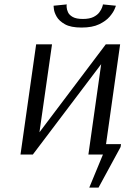

<svg xmlns="http://www.w3.org/2000/svg" viewBox="-20 -701 582 871"><path d="M356 -615Q386 -615 404 -624Q422 -633 431 -645.5Q440 -658 443 -667Q446 -676 446 -676L447 -681L506 -675Q506 -675 500 -660Q494 -645 477.5 -625.5Q461 -606 430 -591Q399 -576 350 -576Q301 -576 274.5 -591Q248 -606 237 -625.5Q226 -645 224.5 -660Q223 -675 223 -675L283 -681L282 -676Q282 -676 282.5 -667Q283 -658 288.5 -645.5Q294 -633 310 -624Q326 -615 356 -615ZM385 150 447 0H381L439 -410L129 0H73L144 -500H216L159 -101L460 -500H525L461 -47H529L527 -34L427 150Z"/></svg>

Font: Arsenal SC
Style: Italic
Weight: 400
Italic angle: -9.10001°
Designer: Andrij Shevchenko
Foundry: Stairsfor
Version: Version 2.001; ttfautohint (v1.8.4.7-5d5b)